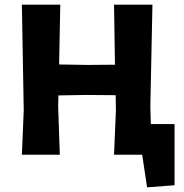

<svg xmlns="http://www.w3.org/2000/svg" viewBox="-20 -665 789 825"><path d="M470 0 478 -191 477 -256 347 -257 231 -255 230 -207 237 0H74L82 -191L74 -645H239L234 -388L357 -386L474 -387L470 -645H635L626 -207L628 -132H730V131L612 140L591 0Z"/></svg>

Font: Alegreya Sans SC ExtraBold
Style: Regular
Weight: 800
Designer: Juan Pablo del Peral
Foundry: Huerta Tipografica
Version: Version 2.007